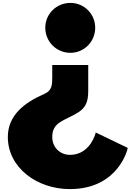

<svg xmlns="http://www.w3.org/2000/svg" viewBox="-20 -890 935 1323"><path d="M465 -526C560 -526 636 -603 636 -699C636 -794 560 -870 465 -870C369 -870 292 -794 292 -699C292 -603 369 -526 465 -526ZM860 129C860 137 796 413 461 413C236 413 34 266 34 54C34 -93 144 -182 288 -244C339 -267 340 -308 340 -358V-442H588V-279C588 -213 586 -158 518 -115C426 -57 340 -52 340 54C340 126 394 177 462 177C570 177 623 87 640 23Z"/></svg>

Font: Poland Can Into
Style: BigWritings
Weight: 700
Foundry: Cannot Into Space Fonts
Version: Version 0.92